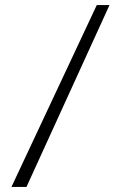

<svg xmlns="http://www.w3.org/2000/svg" viewBox="-20 -734 474 754"><path d="M410 -714 84 0H25L360 -714Z"/></svg>

Font: Kolar Light
Style: Regular
Weight: 300
Designer: Ramakrishna Saiteja (Kannada); Shiva Nallaperumal (Latin)
Foundry: Indian Type Foundry
Version: Version 1.001;PS 1.0;hotconv 1.0.88;makeotf.lib2.5.647800